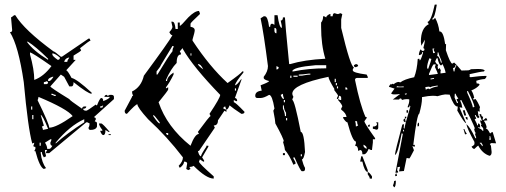

<svg xmlns="http://www.w3.org/2000/svg" viewBox="-20 -752 2214 840"><path d="M42 -685.5H46.9Q85.9 -621.1 213.9 -527.3Q218.8 -527.3 246.1 -503.9H251L367.2 -583H372.1L376 -574.2Q371.1 -574.2 330.1 -541L335 -532.2Q335 -528.3 301.8 -508.8V-490.2H311.5L269.5 -444.3Q275.4 -444.3 293 -411.1Q316.4 -406.2 380.9 -346.7V-341.8Q365.2 -341.8 301.8 -392.6Q301.8 -374 293 -374H283.2L260.7 -416L246.1 -425.8L200.2 -374Q200.2 -369.1 283.2 -318.4Q283.2 -314.5 338.9 -276.4Q340.8 -286.1 348.6 -286.1H357.4Q357.4 -276.4 343.8 -276.4Q343.8 -267.6 357.4 -267.6Q362.3 -267.6 399.4 -294.9Q399.4 -291 404.3 -291Q417 -323.2 422.9 -323.2Q431.6 -323.2 431.6 -309.6Q460 -320.3 460 -328.1H436.5Q438.5 -336.9 446.3 -336.9Q450.2 -336.9 450.2 -332L460 -336.9H468.8Q478.5 -335.9 478.5 -328.1V-318.4L390.6 -239.3Q399.4 -238.3 399.4 -230.5L394.5 -220.7Q404.3 -219.7 404.3 -211.9V-198.2Q399.4 -183.6 376 -183.6Q367.2 -183.6 367.2 -193.4Q372.1 -201.2 372.1 -211.9L362.3 -216.8H357.4L195.3 -82H181.6V-86.9L186.5 -95.7H176.8V-90.8L181.6 -68.4L171.9 -63.5Q163.1 -78.1 163.1 -86.9H158.2V-82Q163.1 -39.1 181.6 -16.6L171.9 -12.7Q153.3 -20.5 134.8 -90.8H129.9L134.8 -100.6V-109.4Q126 -109.4 126 -114.3Q129.9 -123 129.9 -127.9L121.1 -124Q102.5 -190.4 84 -392.6Q60.5 -552.7 23.4 -611.3Q33.2 -611.3 33.2 -620.1L28.3 -675.8Q30.3 -675.8 42 -685.5ZM97.7 -569.3Q125 -530.3 190.4 -490.2V-495.1Q135.7 -548.8 102.5 -569.3ZM111.3 -522.5V-513.7Q129.9 -447.3 129.9 -402.3Q170.9 -417 205.1 -462.9Q120.1 -522.5 111.3 -522.5ZM209 -518.6V-513.7Q209 -506.8 232.4 -490.2Q242.2 -490.2 242.2 -500Q220.7 -518.6 209 -518.6ZM260.7 -481.4H274.4Q274.4 -488.3 283.2 -500H279.3Q264.6 -496.1 260.7 -481.4ZM190.4 -402.3V-397.5H195.3Q202.1 -397.5 213.9 -416H209Q190.4 -409.2 190.4 -402.3ZM171.9 -392.6V-383.8H181.6Q190.4 -383.8 190.4 -392.6Q186.5 -392.6 186.5 -397.5Q176.8 -392.6 171.9 -392.6ZM205.1 -341.8V-336.9Q210 -336.9 218.8 -332H223.6V-336.9Q217.8 -336.9 209 -341.8ZM148.4 -328.1Q148.4 -323.2 144.5 -313.5Q195.3 -210 195.3 -193.4Q225.6 -193.4 297.9 -244.1Q274.4 -275.4 148.4 -328.1ZM418 -286.1V-281.2H427.7L431.6 -291Q422.9 -286.1 418 -286.1ZM116.2 -286.1V-272.5H121.1V-286.1ZM121.1 -249V-230.5H126V-249ZM158.2 -249 171.9 -202.1 163.1 -198.2Q168 -188.5 168 -183.6L190.4 -188.5Q166 -249 158.2 -249ZM223.6 -127.9V-124Q274.4 -169.9 348.6 -216.8V-230.5Q285.2 -202.1 223.6 -127.9ZM413.1 -211.9H422.9Q428.7 -211.9 460 -174.8H455.1L441.4 -183.6Q441.4 -161.1 431.6 -161.1Q424.8 -161.1 418 -179.7H427.7V-183.6Q413.1 -202.1 413.1 -211.9ZM455.1 -165H464.8V-161.1H455.1ZM176.8 -127.9Q186.5 -113.3 186.5 -100.6H195.3Q202.1 -100.6 209 -114.3Q200.2 -114.3 200.2 -127.9Q205.1 -137.7 205.1 -142.6H200.2ZM153.3 -127.9V-114.3H158.2V-127.9Z M970.7 -272.5Q965.8 -281.2 965.8 -286.1Q957 -285.2 957 -277.3Q965.8 -272.5 970.7 -272.5ZM715.8 -161.1V-169.9H706.1Q708 -161.1 715.8 -161.1ZM678.7 -211.9V-216.8Q655.3 -249 650.4 -249V-244.1Q671.9 -211.9 678.7 -211.9ZM1012.7 -355.5V-365.2H1007.8V-355.5ZM869.1 -448.2Q859.4 -471.7 845.7 -471.7Q845.7 -465.8 869.1 -448.2ZM817.4 -508.8V-518.6H813.5V-508.8ZM813.5 -114.3Q833 -166 850.6 -166L845.7 -174.8Q896.5 -244.1 901.4 -244.1L896.5 -253.9Q943.4 -324.2 943.4 -336.9Q824.2 -460 780.3 -537.1V-541Q777.3 -541 766.6 -527.3L771.5 -518.6V-513.7Q752.9 -513.7 752.9 -476.6Q727.5 -451.2 706.1 -402.3V-397.5H710.9Q710.9 -416 739.3 -434.6V-425.8Q721.7 -389.6 706.1 -370.1V-365.2L715.8 -370.1V-360.4Q715.8 -356.4 673.8 -304.7Q710 -197.3 813.5 -114.3ZM668.9 -425.8Q719.7 -510.7 734.4 -527.3Q734.4 -538.1 739.3 -545.9V-550.8H734.4L683.6 -466.8Q683.6 -462.9 665 -439.5V-425.8ZM970.7 -272.5V-262.7L961.9 -267.6L933.6 -225.6Q933.6 -203.1 915 -203.1L919.9 -193.4L850.6 -91.8H845.7Q851.6 -68.4 859.4 -68.4Q859.4 -76.2 882.8 -110.4V-114.3H891.6V-110.4L864.3 -63.5L873 -49.8V-44.9H869.1L854.5 -54.7L850.6 -44.9Q850.6 -37.1 915 19.5V29.3Q882.8 29.3 827.1 -26.4Q819.3 -21.5 808.6 -21.5L813.5 -12.7L803.7 -7.8L794.9 -12.7L798.8 -36.1Q798.8 -44.9 785.2 -44.9Q785.2 -31.2 766.6 -17.6L761.7 -26.4Q780.3 -45.9 780.3 -63.5Q710 -155.3 627.9 -230.5Q581.1 -282.2 581.1 -295.9Q573.2 -295.9 535.2 -253.9Q525.4 -253.9 525.4 -267.6L557.6 -328.1Q557.6 -333 562.5 -333Q557.6 -341.8 557.6 -351.6Q597.7 -371.1 609.4 -420.9Q719.7 -570.3 734.4 -597.7Q727.5 -597.7 720.7 -611.3Q734.4 -626 734.4 -634.8L729.5 -657.2H734.4Q745.1 -657.2 748 -625H757.8V-653.3H766.6V-638.7Q771.5 -638.7 803.7 -675.8Q832 -704.1 850.6 -704.1L854.5 -694.3V-690.4Q813.5 -652.3 813.5 -648.4V-634.8Q832 -631.8 832 -620.1Q832 -611.3 822.3 -579.1V-574.2Q897.5 -460 975.6 -388.7Q1035.2 -430.7 1040 -439.5H1044.9V-434.6Q1010.7 -393.6 1007.8 -378.9Q1016.6 -378.9 1036.1 -407.2V-402.3L1007.8 -323.2Q1017.6 -322.3 1017.6 -309.6H1012.7L1002.9 -314.5V-304.7Q1009.8 -304.7 1049.8 -262.7Q1049.8 -253.9 1036.1 -253.9Q999 -278.3 984.4 -291Q977.5 -272.5 970.7 -272.5Z M1444.3 -694.3Q1454.1 -690.4 1459 -690.4Q1467.8 -694.3 1472.7 -694.3Q1472.7 -690.4 1477.5 -690.4L1472.7 -667V-629.9Q1513.7 -458 1528.3 -458L1523.4 -448.2V-444.3Q1523.4 -433.6 1584 -425.8L1588.9 -416V-411.1H1542Q1533.2 -410.2 1533.2 -402.3Q1555.7 -292 1579.1 -240.2H1584V-235.4L1574.2 -221.7Q1574.2 -212.9 1621.1 -147.5V-142.6H1611.3V-128.9L1607.4 -95.7H1602.5L1592.8 -100.6Q1584 -79.1 1574.2 -77.1H1565.4Q1565.4 -95.7 1555.7 -95.7L1546.9 -91.8Q1546.9 -114.3 1533.2 -114.3L1537.1 -124V-132.8Q1522.5 -132.8 1500 -216.8Q1493.2 -216.8 1481.4 -235.4V-240.2H1496.1Q1494.1 -256.8 1472.7 -272.5V-277.3L1477.5 -286.1Q1477.5 -293.9 1459 -314.5V-318.4L1467.8 -314.5H1472.7V-323.2Q1472.7 -333 1462.9 -333Q1462.9 -318.4 1454.1 -318.4V-323.2L1459 -333Q1459 -336.9 1440.4 -360.4H1444.3Q1417 -405.3 1417 -416Q1258.8 -382.8 1258.8 -341.8Q1258.8 -336.9 1263.7 -328.1Q1258.8 -319.3 1258.8 -314.5Q1268.6 -314.5 1295.9 -174.8Q1310.5 -174.8 1314.5 -86.9Q1308.6 -54.7 1300.8 -54.7Q1307.6 -28.3 1314.5 -17.6V-12.7Q1314.5 -2.9 1305.7 -2.9H1300.8Q1294.9 -2.9 1268.6 -63.5H1263.7V-58.6Q1273.4 -43.9 1273.4 -36.1L1263.7 -31.2Q1245.1 -75.2 1226.6 -95.7Q1226.6 -103.5 1217.8 -132.8H1221.7Q1221.7 -144.5 1184.6 -211.9Q1184.6 -223.6 1175.8 -267.6L1180.7 -277.3Q1170.9 -336.9 1157.2 -336.9Q1133.8 -323.2 1120.1 -323.2H1106.4Q1096.7 -323.2 1096.7 -333Q1096.7 -352.5 1125 -355.5L1120.1 -378.9Q1157.2 -392.6 1157.2 -397.5Q1133.8 -403.3 1133.8 -411.1V-416Q1152.3 -439.5 1152.3 -462.9Q1133.8 -607.4 1120.1 -671.9L1133.8 -680.7H1138.7Q1151.4 -680.7 1157.2 -634.8H1162.1Q1162.1 -648.4 1170.9 -648.4L1180.7 -643.6V-685.5H1194.3Q1202.1 -629.9 1212.9 -629.9V-638.7L1208 -662.1Q1217.8 -662.1 1217.8 -675.8H1226.6Q1226.6 -659.2 1245.1 -471.7H1250Q1311.5 -490.2 1403.3 -495.1Q1384.8 -555.7 1384.8 -634.8V-653.3Q1393.6 -663.1 1393.6 -680.7H1398.4L1407.2 -675.8Q1407.2 -682.6 1421.9 -690.4H1425.8V-680.7H1435.5Q1435.5 -694.3 1444.3 -694.3ZM1180.7 -629.9V-616.2Q1181.6 -606.4 1189.5 -606.4V-620.1Q1189.5 -629.9 1180.7 -629.9ZM1258.8 -439.5H1263.7Q1329.1 -453.1 1407.2 -453.1V-466.8H1361.3Q1258.8 -458 1258.8 -439.5ZM1537.1 -471.7Q1546.9 -470.7 1546.9 -462.9L1537.1 -458Q1528.3 -458 1528.3 -466.8ZM1189.5 -462.9V-448.2Q1199.2 -448.2 1199.2 -458ZM1287.1 -425.8V-420.9H1300.8Q1326.2 -425.8 1337.9 -425.8V-429.7H1329.1Q1303.7 -425.8 1287.1 -425.8ZM1250 -420.9V-411.1H1254.9V-420.9ZM1263.7 -420.9V-416H1282.2V-420.9ZM1444.3 -407.2V-392.6H1449.2V-407.2ZM1449.2 -388.7V-378.9H1454.1V-388.7ZM1454.1 -374V-365.2H1459V-374ZM1491.2 -370.1V-360.4H1500Q1500 -370.1 1491.2 -370.1ZM1208 -336.9Q1214.8 -318.4 1221.7 -318.4V-323.2Q1217.8 -331.1 1217.8 -341.8ZM1221.7 -314.5V-304.7H1226.6V-314.5ZM1217.8 -291V-277.3Q1226.6 -258.8 1226.6 -244.1H1231.4V-258.8Q1221.7 -272.5 1221.7 -291ZM1231.4 -235.4V-225.6H1236.3V-235.4ZM1533.2 -221.7Q1537.1 -213.9 1537.1 -198.2L1546.9 -203.1Q1542 -210.9 1542 -221.7ZM1626 -216.8H1634.8V-193.4Q1634.8 -184.6 1626 -184.6Q1617.2 -188.5 1611.3 -188.5V-198.2Q1629.9 -198.2 1629.9 -211.9Q1626 -211.9 1626 -216.8ZM1597.7 -207V-198.2H1588.9Q1589.8 -207 1597.7 -207ZM1570.3 -119.1V-114.3Q1570.3 -107.4 1584 -100.6V-105.5Q1584 -112.3 1570.3 -119.1ZM1217.8 -82H1226.6V-73.2H1217.8ZM1295.9 -77.1V-68.4H1300.8V-77.1ZM1560.5 -68.4H1565.4L1588.9 -7.8V1Q1574.2 -2 1565.4 -44.9H1555.7ZM1588.9 1Q1595.7 1 1607.4 19.5V29.3H1597.7Q1597.7 22.5 1588.9 10.7Z M1875 -519.5 1882.8 -520.5 1881.8 -524.4Q1877 -531.2 1877 -535.2Q1879.9 -536.1 1879.9 -539.1V-540L1872.1 -539.1ZM1909.2 -477.5 1913.1 -478.5 1910.2 -489.3Q1899.4 -512.7 1898.4 -522.5H1894.5V-518.6Q1894.5 -511.7 1892.6 -506.8H1893.6Q1901.4 -506.8 1909.2 -477.5ZM1853.5 -451.2Q1867.2 -489.3 1867.2 -494.1L1858.4 -497.1Q1848.6 -470.7 1848.6 -457Q1848.6 -451.2 1851.6 -451.2ZM1907.2 -430.7 1929.7 -433.6Q1926.8 -450.2 1916 -471.7L1910.2 -465.8Q1901.4 -465.8 1893.6 -499Q1888.7 -497.1 1883.8 -482.4Q1891.6 -468.8 1897.5 -468.8L1894.5 -460.9L1896.5 -449.2L1904.3 -454.1Q1905.3 -446.3 1909.2 -446.3Q1907.2 -442.4 1907.2 -437.5ZM1857.4 -423.8 1895.5 -428.7Q1895.5 -432.6 1882.8 -459Q1885.7 -464.8 1885.7 -468.8V-470.7Q1881.8 -470.7 1877.4 -470.2Q1873 -469.7 1856.4 -427.7ZM1968.8 -439.5V-442.4Q1968.8 -451.2 1976.6 -463.9Q1976.6 -467.8 1972.7 -467.8V-465.8Q1972.7 -456.1 1961.9 -454.1L1964.8 -439.5ZM1864.3 -404.3 1878.9 -407.2V-411.1L1863.3 -408.2ZM1746.1 -370.1V-374L1731.4 -373Q1721.7 -373 1718.8 -375Q1714.8 -374 1714.8 -370.1ZM1842.8 -359.4Q1846.7 -362.3 1849.6 -363.3Q1852.5 -364.3 1853.5 -364.3Q1858.4 -364.3 1858.4 -361.3Q1874 -371.1 1895.5 -374L1894.5 -377.9Q1864.3 -374 1864.3 -370.1L1856.4 -373L1840.8 -371.1ZM1752 -337.9 1759.8 -339.8 1758.8 -343.8 1751 -341.8ZM2048.8 -282.2 2055.7 -284.2Q2053.7 -300.8 2027.3 -353.5H2023.4L2024.4 -345.7Q2046.9 -296.9 2048.8 -282.2ZM1979.5 -300.8 1983.4 -301.8V-305.7Q1978.5 -310.5 1977.5 -318.4L1985.4 -320.3Q1974.6 -335 1973.6 -341.8H1969.7L1968.8 -325.2ZM1744.1 -176.8 1748 -177.7 1747.1 -184.6 1743.2 -183.6ZM2127.9 -140.6 2125 -156.2H2121.1L2122.1 -152.3Q2122.1 -146.5 2120.1 -140.6ZM2088.9 -112.3 2091.8 -114.3V-118.2Q2087.9 -123 2085.9 -127.9L2078.1 -127Q2087.9 -118.2 2088.9 -112.3ZM1710 3.9 1742.2 -165Q1741.2 -168.9 1737.3 -168.9Q1720.7 -77.1 1708 -74.2V-75.2Q1708 -86.9 1740.2 -207L1747.1 -209V-203.1Q1747.1 -197.3 1746.1 -192.4Q1746.1 -189.5 1750 -189.5V-190.4Q1750 -202.1 1775.4 -286.1Q1774.4 -290 1770.5 -290L1771.5 -283.2L1763.7 -282.2V-285.2Q1770.5 -300.8 1770.5 -312.5V-317.4L1760.7 -318.4Q1749 -318.4 1738.3 -314.5Q1737.3 -321.3 1731.4 -321.3Q1726.6 -320.3 1726.6 -317.4V-316.4H1698.2L1730.5 -340.8Q1715.8 -338.9 1707 -338.9Q1692.4 -338.9 1691.4 -343.8L1706.1 -364.3L1685.5 -371.1H1683.6Q1681.6 -371.1 1681.6 -372.1Q1681.6 -375 1689.5 -385.7V-381.8L1698.2 -385.7Q1701.2 -385.7 1701.2 -382.8Q1712.9 -392.6 1723.6 -393.6L1731.4 -391.6Q1749 -405.3 1792 -414.1Q1804.7 -446.3 1807.6 -494.1L1814.5 -495.1L1816.4 -487.3Q1821.3 -488.3 1831.1 -521.5Q1831.1 -524.4 1828.1 -524.4H1827.1V-522.5Q1827.1 -512.7 1813.5 -510.7L1812.5 -514.6Q1816.4 -534.2 1821.3 -536.1Q1824.2 -529.3 1829.1 -529.3Q1836.9 -529.3 1836.9 -535.2Q1836.9 -541 1832 -541Q1838.9 -568.4 1838.9 -576.2V-578.1L1823.2 -551.8L1821.3 -569.3Q1821.3 -629.9 1856.4 -646.5Q1850.6 -652.3 1850.6 -656.2Q1866.2 -659.2 1881.8 -731.4L1889.6 -732.4L1890.6 -729.5Q1881.8 -672.9 1872.1 -671.9L1873 -664.1L1883.8 -673.8Q1898.4 -647.5 1902.3 -614.3H1904.3Q1919.9 -614.3 1927.7 -558.6L1931.6 -559.6L1930.7 -532.2Q1950.2 -473.6 1959 -473.6L1966.8 -478.5Q1974.6 -472.7 1999 -443.4L2029.3 -444.3Q2034.2 -445.3 2041 -449.2L2070.3 -450.2Q2099.6 -450.2 2100.6 -442.4Q2097.7 -442.4 2097.7 -439.5Q2082 -438.5 2035.2 -427.7L2034.2 -424.8L2035.2 -421.9L2034.2 -416H2035.2Q2037.1 -416 2038.1 -414.1Q2078.1 -419.9 2108.4 -419.9V-418.9Q2108.4 -412.1 2100.6 -406.2Q2083 -405.3 2063.5 -398.4L2065.4 -386.7H2069.3Q2077.1 -386.7 2078.1 -380.9Q2065.4 -365.2 2042 -356.4Q2050.8 -344.7 2054.7 -323.2H2050.8L2051.8 -315.4L2059.6 -319.3Q2068.4 -310.5 2080.1 -283.2Q2078.1 -279.3 2078.1 -272.5L2079.1 -263.7L2070.3 -265.6L2073.2 -246.1L2078.1 -240.2L2071.3 -234.4Q2062.5 -243.2 2061.5 -249Q2057.6 -249 2057.6 -245.1Q2062.5 -238.3 2063.5 -233.4L2056.6 -229.5Q2067.4 -210.9 2067.4 -204.1H2071.3V-211.9Q2079.1 -210.9 2079.6 -205.1Q2080.1 -199.2 2081.1 -193.4L2072.3 -196.3L2073.2 -192.4Q2089.8 -185.5 2090.8 -179.7H2094.7L2093.8 -191.4L2084 -202.1V-203.1Q2084 -206.1 2086.9 -207Q2082 -214.8 2080.1 -225.6L2088.9 -222.7L2077.1 -252L2085 -252.9Q2085.9 -241.2 2093.8 -241.2Q2091.8 -234.4 2091.8 -226.6L2095.7 -227.5L2106.4 -236.3Q2110.4 -231.4 2112.3 -225.6L2096.7 -223.6Q2106.4 -210.9 2109.4 -194.3Q2105.5 -193.4 2105.5 -189.5H2106.4Q2113.3 -189.5 2124 -168L2131.8 -173.8H2135.7L2150.4 -125L2129.9 -126L2123 -122.1L2127.9 -114.3L2130.9 -86.9Q2130.9 -73.2 2122.1 -70.3Q2090.8 -80.1 2072.3 -115.2Q2068.4 -113.3 2055.7 -100.6H2054.7Q2048.8 -100.6 2043 -110.4Q2055.7 -117.2 2055.7 -122.1V-130.9Q2023.4 -189.5 2020.5 -209Q2038.1 -194.3 2059.6 -147.5H2063.5Q2062.5 -156.2 2058.6 -163.1L2060.5 -170.9Q2055.7 -176.8 2054.7 -186.5Q2054.7 -189.5 2057.6 -190.4Q2050.8 -211.9 1998 -314.5H1994.1L1995.1 -306.6Q1999 -302.7 2002.9 -280.3Q1996.1 -282.2 1992.2 -282.2H1990.2Q1991.2 -278.3 2019.5 -212.9Q2011.7 -212.9 1980.5 -268.6Q1982.4 -275.4 1982.4 -282.2V-286.1H1980.5Q1965.8 -286.1 1947.3 -337.9L1927.7 -338.9Q1916 -337.9 1893.6 -331.1Q1886.7 -333 1873 -333Q1856.4 -333 1826.2 -327.1V-320.3Q1826.2 -297.9 1814.5 -254.9Q1804.7 -253.9 1788.1 -118.2H1794.9V-110.4Q1789.1 -110.4 1784.2 -113.3L1791 -94.7Q1773.4 -59.6 1770.5 -58.6Q1764.6 -60.5 1760.7 -60.5H1758.8L1747.1 -3.9L1725.6 -2L1730.5 -22.5L1718.8 -20.5V-13.7Q1718.8 -8.8 1716.8 -8.8L1721.7 -1V2.9ZM1759.8 -256.8 1757.8 -268.6 1764.6 -270.5 1765.6 -265.6Q1765.6 -258.8 1759.8 -256.8ZM1752 -233.4 1751 -241.2H1757.8V-239.3Q1757.8 -233.4 1752 -233.4ZM1754.9 -217.8H1752.9Q1747.1 -217.8 1745.1 -224.6Q1745.1 -232.4 1752 -233.4ZM2011.7 -246.1 2004.9 -268.6 2012.7 -270.5 2019.5 -247.1ZM1807.6 -198.2 1806.6 -204.1Q1806.6 -213.9 1812.5 -215.8L1813.5 -205.1Q1813.5 -200.2 1807.6 -198.2ZM2026.4 -228.5H2025.4Q2018.6 -228.5 2016.6 -239.3L2024.4 -240.2ZM2014.6 -164.1 2007.8 -187.5H2011.7Q2012.7 -180.7 2022.5 -166ZM1709 18.6V14.6Q1709 7.8 1714.8 6.8L1716.8 17.6ZM1704.1 67.4 1699.2 59.6Q1704.1 47.9 1704.1 42V40L1711.9 38.1Q1711.9 66.4 1704.1 67.4Z"/></svg>

Font: Blackcraft
Style: Regular
Weight: 400
Designer: GGBotNet
Foundry: GGBotNet
Version: 1.00